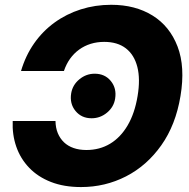

<svg xmlns="http://www.w3.org/2000/svg" viewBox="-20 -758 777 789"><path d="M313 10.7Q242.7 10.7 189.2 -10.3Q135.7 -31.2 99.9 -68.6Q64 -106 46.9 -155.3Q29.8 -204.6 32.2 -260.7H208Q208.5 -232.9 217.5 -210.9Q226.6 -189 242.9 -173.3Q259.3 -157.7 282.5 -149.7Q305.7 -141.6 335 -141.6Q389.6 -141.6 432.6 -167.5Q475.6 -193.4 504.6 -242.9Q533.7 -292.5 545.4 -363.3Q557.1 -433.1 544.4 -482.9Q531.7 -532.7 497.3 -559.3Q462.9 -585.9 408.2 -585.9Q378.9 -585.9 352.8 -577.9Q326.7 -569.8 305.2 -554.2Q283.7 -538.6 267.8 -516.4Q252 -494.1 242.7 -466.3H66.4Q85 -529.3 120.1 -579.6Q155.3 -629.9 204.1 -665.3Q252.9 -700.7 312 -719.5Q371.1 -738.3 437 -738.3Q535.6 -738.3 606.7 -694.3Q677.7 -650.4 709.7 -566.7Q741.7 -482.9 721.7 -363.3Q702.1 -244.6 642.8 -160.9Q583.5 -77.1 497.8 -33.2Q412.1 10.7 313 10.7ZM356.4 -272Q314.9 -272 290.3 -302Q265.6 -332 272.5 -374.5Q278.3 -409.2 306.2 -432.1Q334 -455.1 369.1 -455.1Q411.1 -455.1 435.5 -425Q460 -395 453.1 -352.5Q447.8 -318.4 419.9 -295.2Q392.1 -272 356.4 -272Z"/></svg>

Font: Inter 24pt ExtraBold
Style: Italic
Weight: 800
Italic angle: -9.3988°
Designer: Rasmus Andersson
Foundry: rsms
Version: Version 4.001;git-66647c0bb